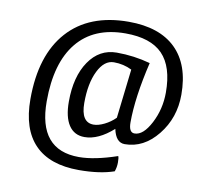

<svg xmlns="http://www.w3.org/2000/svg" viewBox="-84 -728 1040 958"><g transform="rotate(10 436.5 -249.0)"><path d="M557 34Q561 42 561 66Q561 90 553 112Q481 137 375 137Q227 137 151.5 59.5Q76 -18 76 -170Q76 -393 184.5 -514Q293 -635 493 -635Q649 -635 731.5 -554.5Q814 -474 814 -322Q814 -204 744 -117Q674 -30 578 -30Q533 -30 519 -97Q444 -30 374 -30Q322 -30 294.5 -71.5Q267 -113 267 -191Q267 -318 320 -395.5Q373 -473 460.5 -473Q548 -473 631 -450Q588 -268 588 -142Q588 -91 617 -91Q661 -91 698.5 -163Q736 -235 736 -319Q736 -450 675.5 -512.5Q615 -575 487 -575Q327 -575 242.5 -471.5Q158 -368 158 -173Q158 73 364 73Q443 73 557 34ZM408 -99Q432 -99 462.5 -114Q493 -129 517 -153Q521 -183 546 -402Q504 -423 455 -423Q406 -423 375 -360Q344 -297 344 -198Q344 -99 408 -99Z"/></g></svg>

Font: Port Lligat Sans
Style: Regular
Weight: 400
Designer: Dario Muhafara, Eduardo Rodriguez Tunni
Foundry: Tipo
Version: Version 1.002